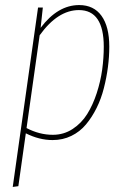

<svg xmlns="http://www.w3.org/2000/svg" viewBox="-20 -549 505 766"><path d="M30.8 196.8 131.8 -519H150.9L142.1 -438Q210.4 -528.8 295.9 -528.8Q354 -528.8 385 -485.8Q416 -442.9 416 -362.8Q416 -322.8 410.6 -281.5Q405.3 -240.2 394.5 -197.8Q383.8 -155.3 365.5 -118.4Q347.2 -81.5 323 -52.5Q298.8 -23.4 264.6 -6.8Q230.5 9.8 189.9 9.8Q136.7 9.8 83 -17.1L53.2 193.8ZM190.9 -11.2Q234.4 -11.2 269.8 -34.4Q305.2 -57.6 327.9 -94Q350.6 -130.4 366 -177.7Q381.3 -225.1 387.7 -271.5Q394 -317.9 394 -362.8Q394 -508.8 294.9 -508.8Q210.4 -508.8 138.2 -408.2L85.9 -38.1Q137.2 -11.2 190.9 -11.2Z"/></svg>

Font: Fira Sans Compressed Thin
Style: Italic
Weight: 100
Width: 3
Italic angle: -8°
Designer: Carrois Corporate & Edenspiekermann AG
Foundry: Carrois Corporate GbR & Edenspiekermann AG
Version: Version 4.203;PS 004.203;hotconv 1.0.88;makeotf.lib2.5.64775